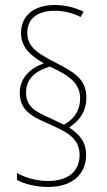

<svg xmlns="http://www.w3.org/2000/svg" viewBox="-20 -780 426 767"><path d="M59 -409C59 -341 106 -315 164 -290C234 -258 298 -235 298 -161C298 -99 256 -57 172 -57C126 -57 80 -70 48 -89V-61C75 -46 123 -33 172 -33C271 -33 324 -86 324 -161C324 -213 298 -243 256 -271C294 -295 325 -332 325 -390C325 -468 270 -494 200 -531C137 -564 89 -589 89 -649C89 -708 133 -737 199 -737C241 -737 280 -724 302 -712L314 -733C285 -748 244 -760 199 -760C111 -760 64 -713 64 -649C64 -589 104 -557 155 -527C104 -509 59 -471 59 -409ZM84 -410C84 -471 130 -499 179 -514C261 -477 300 -445 300 -387C300 -333 268 -298 235 -282L178 -309C121 -334 84 -355 84 -410Z"/></svg>

Font: Noto Sans Condensed Thin
Style: Regular
Weight: 100
Width: 3
Designer: Monotype Design Team
Foundry: Monotype Imaging Inc.
Version: Version 2.013